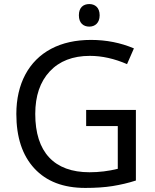

<svg xmlns="http://www.w3.org/2000/svg" viewBox="-20 -922 768 952"><path d="M371.1 -846.2C371.1 -807.6 393.6 -790 422.9 -790C450.2 -790 474.1 -807.6 474.1 -846.2C474.1 -885.3 450.2 -901.9 422.9 -901.9C393.6 -901.9 371.1 -885.3 371.1 -846.2ZM407.2 -296.9H564V-85C518.6 -73.7 471.7 -67.9 423.8 -67.9C248.5 -67.9 154.8 -168 154.8 -356.9C154.8 -446.3 178.7 -516.6 226.6 -567.9C274.4 -619.1 340.8 -645 425.8 -645C485.8 -645 546.9 -631.3 609.9 -604L644 -682.1C578.1 -710 507.3 -724.1 431.2 -724.1C355.5 -724.1 289.6 -709.5 233.9 -680.2C122.1 -621.1 61 -505.9 61 -356.9C61 -241.2 90.8 -151.4 150.4 -86.9C210 -22.5 293.9 9.8 402.8 9.8C454.1 9.8 499.5 6.8 538.6 0.5C577.6 -5.9 616.2 -14.6 653.8 -26.9V-377H407.2Z"/></svg>

Font: Noto Reveo Sans
Style: Regular
Weight: 400
Designer: Monotype Design team
Foundry: Monotype Imaging Inc.
Version: Version 1.04